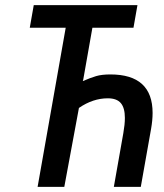

<svg xmlns="http://www.w3.org/2000/svg" viewBox="-20 -728 640 748"><path d="M96 -620 111.5 -708H515.5L500 -620H340L304.5 -419L302.5 -412Q332.5 -425 354.5 -431.5Q376.5 -438 410 -438Q574.5 -438 574.5 -288Q574.5 -259.5 568.5 -225.5L528.5 0H423.5L460.5 -209.5Q466.5 -243.5 466.5 -268.5Q466.5 -307.5 450.8 -326.2Q435 -345 400 -345Q342 -345 287.5 -307.5L230.5 0H126.5L236 -620Z"/></svg>

Font: JuliaMono BoldItalic
Style: Regular
Weight: 700
Italic angle: -9°
Monospace: yes
Designer: cormullion
Foundry: corm
Version: Version 0.049; ttfautohint (v1.8.4)